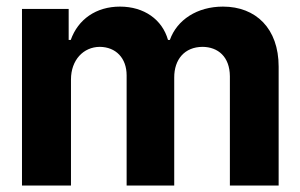

<svg xmlns="http://www.w3.org/2000/svg" viewBox="-20 -573 927 593"><path d="M47.9 0H199.2V-327.4C199.2 -387.8 237.6 -427.9 288 -428.3C337.7 -427.9 371.1 -393.8 371.1 -340.2V0H518.1V-333.1C517.8 -389.6 550.1 -427.9 605.5 -428.3C653.4 -427.9 689.6 -397.7 690 -337.4V0H840.6V-367.2C840.6 -485.1 770.2 -552.6 668.7 -552.6C588.8 -552.6 526.6 -511.7 504.6 -449.6H498.9C481.2 -512.4 425.4 -552.6 350.5 -552.6C277 -552.6 221.2 -513.5 198.5 -449.6H192.1V-545.5H47.9Z"/></svg>

Font: RED Number
Style: Bold
Weight: 700
Designer: RED UED
Foundry: rsms
Version: Version 1.003;FEAKit 1.0